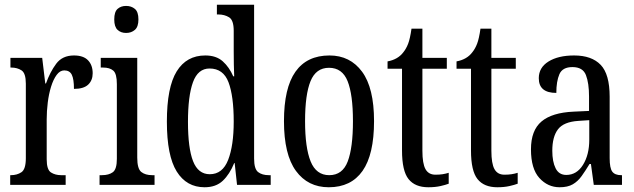

<svg xmlns="http://www.w3.org/2000/svg" viewBox="-20 -780 2676 810"><path d="M23 0V-41H26Q52 -41 70.5 -53.5Q89 -66 89 -113V-427Q89 -471 71 -483Q53 -495 27 -495H24V-536H158L171 -428H174Q191 -476 217 -511Q243 -546 292 -546Q332 -546 351.5 -525.5Q371 -505 371 -471Q371 -441 352 -423Q333 -405 292 -405Q292 -446 283 -464.5Q274 -483 251 -483Q233 -483 219 -464Q205 -445 195.5 -414.5Q186 -384 181.5 -347.5Q177 -311 177 -276V-108Q177 -64 195 -52.5Q213 -41 238 -41H257V0Z M512 -641Q490 -641 476 -654Q462 -667 462 -698Q462 -730 476 -742.5Q490 -755 512 -755Q534 -755 549 -742.5Q564 -730 564 -698Q564 -667 549 -654Q534 -641 512 -641ZM400 0V-41H410Q439 -41 456 -53.5Q473 -66 473 -110V-425Q473 -469 458 -482Q443 -495 415 -495H405V-536H559V-115Q559 -68 576 -54.5Q593 -41 622 -41H632V0Z M843 10Q767 10 725.5 -56.5Q684 -123 684 -267Q684 -412 725.5 -479Q767 -546 846 -546Q892 -546 919.5 -521.5Q947 -497 964 -458H968Q967 -481 966.5 -508Q966 -535 966 -563V-650Q966 -695 946.5 -707Q927 -719 901 -719H895V-760H1052V-111Q1052 -67 1069 -54Q1086 -41 1114 -41H1122V0H980L970 -92H968Q949 -45 920 -17.5Q891 10 843 10ZM865 -45Q919 -45 942.5 -105.5Q966 -166 966 -267Q966 -375 944 -433Q922 -491 864 -491Q815 -491 794 -433Q773 -375 773 -266Q773 -155 794.5 -100Q816 -45 865 -45Z M1367 10Q1279 10 1228.5 -59Q1178 -128 1178 -269Q1178 -409 1226.5 -477.5Q1275 -546 1370 -546Q1457 -546 1507.5 -477.5Q1558 -409 1558 -269Q1558 -128 1509.5 -59Q1461 10 1367 10ZM1369 -41Q1425 -41 1447 -99Q1469 -157 1469 -269Q1469 -381 1446.5 -437.5Q1424 -494 1368 -494Q1313 -494 1290 -437.5Q1267 -381 1267 -269Q1267 -157 1290.5 -99Q1314 -41 1369 -41Z M1787 10Q1731 10 1703.5 -24.5Q1676 -59 1676 -145V-490H1615V-521Q1659 -529 1682 -560Q1694 -575 1702 -596Q1710 -617 1716 -659H1762V-536H1865V-490H1762V-144Q1762 -90 1775 -66.5Q1788 -43 1817 -43Q1834 -43 1847 -45Q1860 -47 1873 -51V-5Q1860 0 1838 5Q1816 10 1787 10Z M2078 10Q2022 10 1994.5 -24.5Q1967 -59 1967 -145V-490H1906V-521Q1950 -529 1973 -560Q1985 -575 1993 -596Q2001 -617 2007 -659H2053V-536H2156V-490H2053V-144Q2053 -90 2066 -66.5Q2079 -43 2108 -43Q2125 -43 2138 -45Q2151 -47 2164 -51V-5Q2151 0 2129 5Q2107 10 2078 10Z M2341 10Q2291 10 2255.5 -29Q2220 -68 2220 -150Q2220 -230 2264.5 -267.5Q2309 -305 2400 -309L2465 -312V-373Q2465 -429 2452 -463Q2439 -497 2395 -497Q2353 -497 2340 -467Q2327 -437 2327 -388Q2253 -388 2253 -450Q2253 -495 2294 -520.5Q2335 -546 2402 -546Q2476 -546 2514 -506.5Q2552 -467 2552 -372V-113Q2552 -71 2563 -56Q2574 -41 2601 -41H2604V0H2485L2473 -88H2467Q2450 -60 2434 -37.5Q2418 -15 2396.5 -2.5Q2375 10 2341 10ZM2369 -42Q2413 -42 2439.5 -84.5Q2466 -127 2466 -191V-273L2420 -270Q2358 -266 2334 -234.5Q2310 -203 2310 -144Q2310 -98 2324 -70Q2338 -42 2369 -42Z"/></svg>

Font: Noto Serif Hebrew ExtraCondensed
Style: Regular
Weight: 400
Width: 2
Designer: Monotype Design Team
Foundry: Monotype Imaging Inc.
Version: Version 2.004; ttfautohint (v1.8.4.7-5d5b)